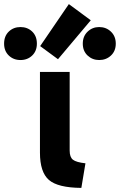

<svg xmlns="http://www.w3.org/2000/svg" viewBox="-137 -890 585 937"><path d="M280 -93 260 27Q145 26 101.5 -12Q58 -50 58 -145V-173V-539H203V-155Q203 -123 219 -110.5Q235 -98 280 -93ZM59 -665 199 -870 306 -791 146 -601ZM43 -677Q43 -641 20 -619Q-3 -597 -37 -597Q-71 -597 -94 -619Q-117 -641 -117 -677Q-117 -714 -94 -736Q-71 -758 -37 -758Q-3 -758 20 -736Q43 -714 43 -677ZM347 -597Q314 -597 290.5 -619Q267 -641 267 -677Q267 -713 290.5 -735.5Q314 -758 347 -758Q381 -758 404.5 -735.5Q428 -713 428 -677Q428 -641 404.5 -619Q381 -597 347 -597Z"/></svg>

Font: Repo
Style: Bold
Weight: 700
Designer: Stefan Peev
Foundry: Context Ltd
Version: Version 001.000